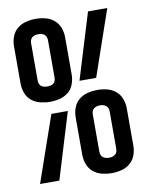

<svg xmlns="http://www.w3.org/2000/svg" viewBox="-85 -804 669 873"><g transform="rotate(-10 250.0 -367.5)"><path d="M140 -360Q163 -360 185 -365.5Q207 -371 224.5 -385Q242 -399 250 -421Q258 -443 258 -465V-638Q258 -660 250 -681.5Q242 -703 224.5 -717.5Q207 -732 185 -737.5Q163 -743 140 -743Q118 -743 95.5 -737.5Q73 -732 55.5 -717.5Q38 -703 30 -681.5Q22 -660 22 -638V-465Q22 -443 30 -421Q38 -399 55.5 -385Q73 -371 95.5 -365.5Q118 -360 140 -360ZM288 -431H365L470 -735H381ZM360 8Q383 8 405 2.5Q427 -3 444.5 -17.5Q462 -32 470 -53.5Q478 -75 478 -98V-270Q478 -293 470 -314.5Q462 -336 444.5 -350.5Q427 -365 405 -370.5Q383 -376 360 -376Q338 -376 315.5 -370.5Q293 -365 275.5 -350.5Q258 -336 250 -314.5Q242 -293 242 -270V-98Q242 -75 250 -53.5Q258 -32 275.5 -17.5Q293 -3 315.5 2.5Q338 8 360 8ZM30 0H119L212 -305H136ZM140 -431Q133 -431 125.5 -432.5Q118 -434 112 -438.5Q106 -443 103.5 -450.5Q101 -458 101 -465V-638Q101 -645 103.5 -652Q106 -659 112 -664Q118 -669 125.5 -670.5Q133 -672 140 -672Q148 -672 155 -670.5Q162 -669 168 -664Q174 -659 176.5 -652Q179 -645 179 -638V-465Q179 -458 176.5 -450.5Q174 -443 168 -438.5Q162 -434 155 -432.5Q148 -431 140 -431ZM360 -63Q353 -63 345.5 -65Q338 -67 332 -71.5Q326 -76 323.5 -83Q321 -90 321 -98V-270Q321 -278 323.5 -285Q326 -292 332 -296.5Q338 -301 345.5 -303Q353 -305 360 -305Q368 -305 375 -303Q382 -301 388 -296.5Q394 -292 396.5 -285Q399 -278 399 -270V-98Q399 -90 396.5 -83Q394 -76 388 -71.5Q382 -67 375 -65Q368 -63 360 -63Z"/></g></svg>

Font: Iosevka SS09
Style: Regular
Weight: 400
Monospace: yes
Designer: Belleve Invis
Foundry: Belleve Invis
Version: Version 5.2.1; ttfautohint (v1.8.3)